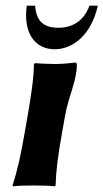

<svg xmlns="http://www.w3.org/2000/svg" viewBox="-20 -655 365 678"><path d="M104 -635H74.3C72.8 -623.1 72.1 -611.9 72.1 -601.4C72.1 -519.2 117.3 -481 173.2 -481C237.1 -481 302.8 -532 325.4 -635H295.7C276.1 -579.5 233.8 -557 186.6 -557C138 -557 108.1 -576.5 104 -635ZM75.7 -235 66 -180C52.8 -105 41.8 -54 24.3 0L25.8 3C46.9 0.7 65.3 0 100.3 0C134.3 0 155.4 1 173.8 3L176.3 0C178.3 -57 184.6 -104 198 -180L209.7 -246C222.3 -317.6 251.4 -368.5 251.4 -427.2C251.4 -431.9 248.8 -434 243.8 -434C229.8 -432 201.9 -429 173.9 -429C147.9 -429 120.9 -430.7 103.5 -432L99.7 -428C100.2 -385 88.9 -310 75.7 -235Z"/></svg>

Font: Linux Biolinum O 
Style: Bold Italic
Weight: 700
Designer: Philipp H. Poll
Foundry: Philipp H. Poll
Version: Version 1.3.2